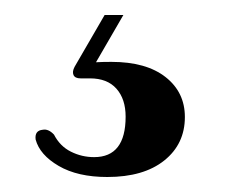

<svg xmlns="http://www.w3.org/2000/svg" viewBox="-20 -24 314 256"><path d="M119.5 -4H144.5L108 59Q116.5 58.5 128.5 58.5Q175 58.5 200.8 78.8Q226.5 99 226.5 132Q226.5 168 199 190Q171.5 212 123 212Q83.5 212 58.2 197.2Q33 182.5 27.5 162Q26 150 37 149Q44.5 147.5 52 155.5Q60 171 74.5 178.2Q89 185.5 105.5 185.5Q147.5 185.5 147.5 131.5Q147.5 108 135.2 94.2Q123 80.5 100 80.5H87.5Q80 80.5 78 76Q76 71.5 79.5 65Z"/></svg>

Font: Fraunces 72pt S000 SemiBold
Style: Regular
Weight: 600
Version: Version 1.000; ttfautohint (v1.8.3)